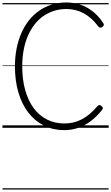

<svg xmlns="http://www.w3.org/2000/svg" viewBox="-20 -1035 900 1555"><path d="M501 19Q410 19 336 -18Q262 -55 209.5 -123Q157 -191 129 -286Q101 -381 101 -498Q101 -574 114.5 -642Q128 -710 153.5 -768Q179 -826 215.5 -871.5Q252 -917 298.5 -949Q345 -981 400 -998Q455 -1015 517 -1015Q575 -1015 628 -998Q681 -981 728 -945Q775 -909 813 -853Q822 -841 821 -833Q820 -825 809 -817Q799 -810 791 -811Q783 -812 774 -823Q724 -891 659.5 -926.5Q595 -962 517 -962Q464 -962 417 -947Q370 -932 330 -904Q290 -876 258.5 -835Q227 -794 205 -742.5Q183 -691 171.5 -629.5Q160 -568 160 -498Q160 -391 184 -305.5Q208 -220 252.5 -159.5Q297 -99 360.5 -67Q424 -35 501 -35Q540 -35 575.5 -43.5Q611 -52 644 -69.5Q677 -87 707.5 -113Q738 -139 767 -173Q777 -184 785 -184.5Q793 -185 802 -176Q812 -168 813 -161Q814 -154 806 -144Q761 -88 712 -52Q663 -16 610.5 1.5Q558 19 501 19ZM0 490H860V500H0ZM0 -20H860V0H0ZM0 -505H860V-500H0ZM0 -1010H860V-1000H0Z"/></svg>

Font: Playwrite ES Deco Guides
Style: Regular
Weight: 400
Designer: Veronika Burian, José Scaglione
Foundry: TypeTogether
Version: Version 1.003